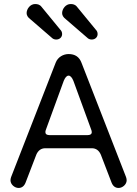

<svg xmlns="http://www.w3.org/2000/svg" viewBox="-20 -916 680 952"><path d="M186 -882C177 -894 165 -896 154 -896C130 -896 112 -872 112 -851C112 -840 118 -830 130 -821L240 -726C245 -722 252 -720 259 -720C276 -720 288 -732 288 -747C288 -756 285 -763 278 -770ZM362 -882C353 -894 341 -896 330 -896C306 -896 288 -872 288 -851C288 -840 294 -830 306 -821L416 -726C421 -722 428 -720 435 -720C452 -720 464 -732 464 -747C464 -756 461 -763 454 -770ZM72 16C88 16 100 7 107 -11L160 -149C169 -170 184 -181 205 -181H435C456 -181 471 -170 480 -149L533 -11C540 7 552 16 568 16C587 16 608 -1 608 -22C608 -27 607 -32 605 -38L384 -605C373 -634 352 -648 320 -648C295 -648 267 -634 256 -605L35 -38C33 -32 32 -27 32 -22C32 -1 53 16 72 16ZM226 -246C212 -246 205 -251 205 -261C205 -265 206 -269 208 -274L296 -515C303 -532 311 -541 320 -541C329 -541 337 -532 344 -515L432 -274C434 -269 435 -265 435 -261C435 -251 428 -246 414 -246Z"/></svg>

Font: Dongle Light
Style: Regular
Weight: 300
Designer: Yanghee Ryu
Foundry: Yanghee Ryu
Version: Version 2.000